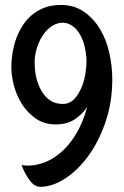

<svg xmlns="http://www.w3.org/2000/svg" viewBox="-20 -676 495 769"><path d="M223.6 -656.2Q277.3 -656.2 316.4 -628.9Q355.5 -601.6 380.9 -559.1Q406.2 -516.6 418 -463.4Q429.7 -410.2 429.7 -359.4Q429.7 -265.6 402.3 -186.5Q375 -107.4 332.5 -49.8Q290 7.8 239.3 40Q188.5 72.3 141.6 72.3Q118.2 72.3 98.6 45.9Q79.1 19.5 66.4 -14.6Q104.5 -8.8 144 -20.5Q183.6 -32.2 219.2 -61.5Q254.9 -90.8 283.7 -137.7Q312.5 -184.6 329.1 -248Q309.6 -217.8 278.8 -197.8Q248 -177.7 203.1 -177.7Q157.2 -177.7 123.5 -201.2Q89.8 -224.6 67.9 -259.3Q45.9 -293.9 35.6 -334Q25.4 -374 25.4 -408.2Q25.4 -430.7 29.3 -458Q33.2 -485.4 42 -512.7Q50.8 -540 65.9 -565.9Q81.1 -591.8 103 -611.8Q125 -631.8 154.8 -644Q184.6 -656.2 223.6 -656.2ZM234.4 -259.8Q260.7 -260.7 278.3 -280.3Q295.9 -299.8 307.1 -327.1Q318.4 -354.5 322.8 -385.3Q327.1 -416 326.2 -440.4Q324.2 -472.7 316.4 -499.5Q308.6 -526.4 295.4 -545.9Q282.2 -565.4 264.6 -575.7Q247.1 -585.9 226.6 -585Q203.1 -583 182.6 -567.9Q162.1 -552.7 147.5 -528.3Q132.8 -503.9 125 -474.1Q117.2 -444.3 119.1 -414.1Q120.1 -380.9 128.9 -352.1Q137.7 -323.2 152.3 -302.2Q167 -281.2 187.5 -270Q208 -258.8 234.4 -259.8Z"/></svg>

Font: Rancho
Style: Regular
Weight: 400
Designer: Font Diner, Inc
Foundry: Font Diner, Inc
Version: Version 1.000